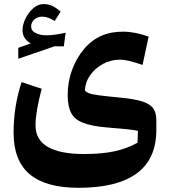

<svg xmlns="http://www.w3.org/2000/svg" viewBox="-20 -647 813 924"><path d="M666 -334.5Q631.3 -346.7 603.8 -353.3Q576.2 -359.9 558.1 -359.9Q513.7 -359.9 475.6 -339.4Q437.5 -318.8 413.8 -284.9Q390.1 -251 388.7 -211.4Q396 -203.1 409.2 -198Q422.4 -192.9 455.1 -188.5Q487.8 -184.1 553.7 -177.7Q624 -171.4 662.8 -159.4Q701.7 -147.5 717 -125.7Q732.4 -104 732.4 -68.4V-22.5Q732.4 118.7 637.7 187.7Q543 256.8 358.4 256.8Q200.2 256.8 122.8 191.4Q45.4 126 45.4 -8.3Q45.4 -135.7 84 -252L180.7 -219.7Q150.9 -107.9 150.9 -43.9Q150.9 94.2 385.3 94.2Q470.2 94.2 531 81.1Q591.8 67.9 641.6 40L644 -16.1Q637.2 -19 625 -21Q612.8 -22.9 583.3 -25.9Q553.7 -28.8 493.7 -33.7Q420.9 -40 379.9 -55.9Q338.9 -71.8 322.3 -103.8Q305.7 -135.7 305.7 -189.5Q305.7 -252.9 326.9 -310.8Q348.1 -368.7 385.5 -412.4Q422.9 -456.1 471.2 -476.1Q512.7 -494.6 573.2 -494.6Q629.4 -494.6 695.3 -470.7ZM129.9 -519Q129.9 -498.5 151.9 -487.8Q173.8 -477.1 203.6 -477.1Q222.2 -477.1 246.8 -480.5Q271.5 -483.9 295.9 -489.7L287.1 -423.8L243.2 -424.3L67.9 -364.3V-417L128.4 -438Q88.4 -459.5 88.4 -502.4Q88.4 -527.8 102.3 -556.9Q116.2 -585.9 139.2 -606.7Q162.1 -627.4 189 -627.4Q211.4 -627.4 229.5 -619.6Q247.6 -611.8 272 -591.3L243.2 -545.9Q211.4 -566.9 183.1 -566.9Q160.6 -566.9 145.3 -553.2Q129.9 -539.6 129.9 -519Z"/></svg>

Font: Pinar Bold
Style: Regular
Weight: 700
Designer: Amin Abedi
Version: Version 3.000